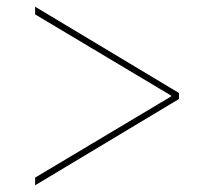

<svg xmlns="http://www.w3.org/2000/svg" viewBox="-20 -592 640 574"><path d="M85 -61 492 -304V-306L85 -549V-572L515 -314V-296L85 -38Z"/></svg>

Font: IBM Plex Sans Arabic Thin
Style: Regular
Weight: 100
Designer: Mike Abbink, Paul van der Laan, Pieter van Rosmalen, Wael Morcos, Khajak Apelian
Foundry: Bold Monday
Version: Version 1.101